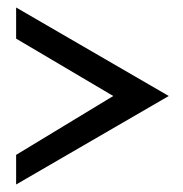

<svg xmlns="http://www.w3.org/2000/svg" viewBox="-20 -538 489 512"><path d="M23 -46 430 -282 23 -518V-435L282 -282L23 -125Z"/></svg>

Font: Charger Sport
Style: SeBdNrw
Weight: 600
Designer: Jasper
Foundry: Cannot Into Space Fonts
Version: Version 1.1